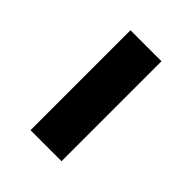

<svg xmlns="http://www.w3.org/2000/svg" viewBox="7 -536 508 508"><g transform="rotate(-45 261.0 -282.0)"><path d="M74.5 -224.5V-340.5H448.5V-224.5Z"/></g></svg>

Font: Encode Sans Expanded Expanded SemiBold
Style: Regular
Weight: 600
Width: 7
Designer: Multiple Designers
Foundry: Impallari Type
Version: Version 3.000; ttfautohint (v1.8.3) -l 8 -r 50 -G 200 -x 14 